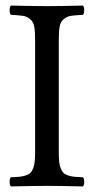

<svg xmlns="http://www.w3.org/2000/svg" viewBox="-20 -667 337 689"><path d="M106 -522.9Q106 -554.7 102.8 -571.8Q99.6 -588.9 88.1 -598.4Q76.7 -607.9 62.7 -610.1Q48.8 -612.3 19 -613.8Q14.6 -618.2 14.6 -630.4Q14.6 -642.6 19 -647Q112.8 -645 147.9 -645Q189.9 -645 277.8 -647Q282.2 -642.6 282.2 -630.4Q282.2 -618.2 277.8 -613.8Q248 -612.3 234.1 -610.1Q220.2 -607.9 208.7 -598.4Q197.3 -588.9 194.1 -571.8Q190.9 -554.7 190.9 -522.9V-122.1Q190.9 -100.6 192.4 -86.7Q193.8 -72.8 198.2 -62.3Q202.6 -51.8 208 -46.4Q213.4 -41 224.6 -37.4Q235.8 -33.7 246.8 -32.7Q257.8 -31.7 277.8 -30.8Q282.2 -26.4 282.2 -14.4Q282.2 -2.4 277.8 2Q188 0 148.9 0Q108.9 0 19 2Q14.6 -2.4 14.6 -14.4Q14.6 -26.4 19 -30.8Q39.1 -31.7 50 -32.7Q61 -33.7 72.3 -37.4Q83.5 -41 88.9 -46.4Q94.2 -51.8 98.6 -62.3Q103 -72.8 104.5 -86.7Q106 -100.6 106 -122.1Z"/></svg>

Font: Common Serif
Style: Regular
Weight: 400
Designer: Philipp H. Poll, Khaled Hosny
Foundry: Stefan Peev, Context Ltd.
Version: Version 1.026